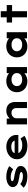

<svg xmlns="http://www.w3.org/2000/svg" viewBox="2124 -2851 737 5025"><g transform="rotate(-90 2492.5 -338.5)"><path d="M390 10Q293 10 216 -15Q139 -40 92 -89L189 -177Q225 -144 278.5 -125.5Q332 -107 397 -107Q416 -107 434.5 -109.5Q453 -112 468 -117Q483 -122 492.5 -131Q502 -140 502 -152Q502 -172 471 -182Q451 -190 420 -195Q389 -200 356 -204Q295 -215 248 -227.5Q201 -240 168 -262Q141 -282 125 -309.5Q109 -337 109 -377Q109 -416 131 -446Q153 -476 190 -498Q227 -520 275.5 -531Q324 -542 378 -542Q428 -542 479 -533Q530 -524 576 -506.5Q622 -489 657 -461L576 -363Q552 -380 518 -395Q484 -410 444.5 -418.5Q405 -427 365 -427Q346 -427 328.5 -425Q311 -423 296 -418.5Q281 -414 272.5 -405.5Q264 -397 264 -386Q264 -378 269 -371.5Q274 -365 283 -359Q300 -349 333.5 -342Q367 -335 409 -328Q482 -315 533 -299Q584 -283 614 -259Q638 -241 649.5 -218Q661 -195 661 -166Q661 -113 626.5 -73.5Q592 -34 531 -12Q470 10 390 10Z M1184 10Q1080 10 1001.5 -25.5Q923 -61 880 -123Q837 -185 837 -263Q837 -327 862.5 -378.5Q888 -430 933 -466Q978 -502 1038 -522Q1098 -542 1164 -542Q1231 -542 1287.5 -522Q1344 -502 1386.5 -466.5Q1429 -431 1452 -382Q1475 -333 1473 -274L1472 -227H948L925 -324H1342L1325 -302V-322Q1321 -349 1299 -369Q1277 -389 1242.5 -400.5Q1208 -412 1166 -412Q1116 -412 1075.5 -398Q1035 -384 1011 -353.5Q987 -323 987 -275Q987 -232 1014 -197.5Q1041 -163 1091 -144Q1141 -125 1208 -125Q1273 -125 1314 -140Q1355 -155 1380 -170L1450 -67Q1415 -42 1372 -25Q1329 -8 1281.5 1Q1234 10 1184 10Z M1749 0V-531H1901L1907 -394L1864 -384Q1880 -426 1912.5 -461.5Q1945 -497 1995 -519.5Q2045 -542 2106 -542Q2181 -542 2232 -513Q2283 -484 2309.5 -433Q2336 -382 2336 -317V0H2176V-287Q2176 -323 2160 -350.5Q2144 -378 2116 -392.5Q2088 -407 2051 -407Q2017 -407 1991 -395.5Q1965 -384 1946.5 -365.5Q1928 -347 1919 -326Q1910 -305 1910 -284V0H1830Q1793 0 1772.5 0Q1752 0 1749 0Z M2881 9Q2793 9 2728.5 -26.5Q2664 -62 2628 -124Q2592 -186 2592 -265Q2592 -346 2629 -408.5Q2666 -471 2731 -506.5Q2796 -542 2884 -542Q2934 -542 2976.5 -530Q3019 -518 3051.5 -498Q3084 -478 3104 -454.5Q3124 -431 3129 -408L3091 -405V-531H3250V0H3088V-142L3121 -133Q3118 -107 3097.5 -82Q3077 -57 3044.5 -36.5Q3012 -16 2970 -3.5Q2928 9 2881 9ZM2922 -126Q2975 -126 3013 -143.5Q3051 -161 3072 -192.5Q3093 -224 3093 -265Q3093 -308 3072 -339Q3051 -370 3013 -388Q2975 -406 2922 -406Q2871 -406 2832.5 -388Q2794 -370 2772.5 -339Q2751 -308 2751 -265Q2751 -224 2772.5 -192.5Q2794 -161 2832.5 -143.5Q2871 -126 2922 -126Z M3793 9Q3705 9 3640.5 -26.5Q3576 -62 3540 -124Q3504 -186 3504 -265Q3504 -346 3541 -408.5Q3578 -471 3643 -506.5Q3708 -542 3796 -542Q3846 -542 3888.5 -530Q3931 -518 3963.5 -498Q3996 -478 4016 -454.5Q4036 -431 4041 -408L4003 -405V-531H4162V0H4000V-142L4033 -133Q4030 -107 4009.5 -82Q3989 -57 3956.5 -36.5Q3924 -16 3882 -3.5Q3840 9 3793 9ZM3834 -126Q3887 -126 3925 -143.5Q3963 -161 3984 -192.5Q4005 -224 4005 -265Q4005 -308 3984 -339Q3963 -370 3925 -388Q3887 -406 3834 -406Q3783 -406 3744.5 -388Q3706 -370 3684.5 -339Q3663 -308 3663 -265Q3663 -224 3684.5 -192.5Q3706 -161 3744.5 -143.5Q3783 -126 3834 -126Z M4552 0V-687H4712V0ZM4415 -391V-531H4873V-391Z"/></g></svg>

Font: Lexend Peta
Style: Bold
Weight: 700
Designer: Bonnie Shaver-Troup, Thomas Jockin
Foundry: Lexend
Version: Version 1.007